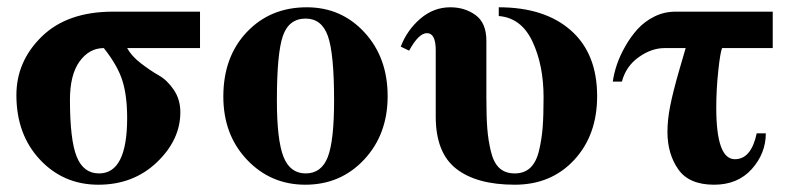

<svg xmlns="http://www.w3.org/2000/svg" viewBox="-20 -493 2176 527"><path d="M529 -461V-361H329Q341 -339 367 -319Q393 -299 416 -286Q439 -273 457 -246.5Q475 -220 475 -185Q475 -109 410.5 -47.5Q346 14 250 14Q154 14 89.5 -55Q25 -124 25 -232Q25 -325 95 -393Q165 -461 290 -461ZM329 -169Q329 -230 316 -271.5Q303 -313 265 -361Q225 -361 198.5 -324.5Q172 -288 172 -219Q172 -109 190.5 -63Q209 -17 252 -17Q329 -17 329 -169Z M822 -473Q917 -473 980.5 -404Q1044 -335 1044 -229Q1044 -124 979.5 -55Q915 14 818 14Q723 14 658 -54.5Q593 -123 593 -228Q593 -337 657.5 -405Q722 -473 822 -473ZM819 -442Q773 -442 756.5 -394.5Q740 -347 740 -218Q740 -109 758 -63Q776 -17 819 -17Q862 -17 879.5 -61.5Q897 -106 897 -218Q897 -346 880 -394Q863 -442 819 -442Z M1315 -381V-225Q1315 -173 1317.5 -140.5Q1320 -108 1327.5 -77Q1335 -46 1351 -31.5Q1367 -17 1393 -17Q1419 -17 1435.5 -32.5Q1452 -48 1459.5 -79.5Q1467 -111 1469.5 -143.5Q1472 -176 1472 -226Q1472 -314 1441.5 -379Q1411 -444 1349 -449V-473Q1475 -473 1547 -409.5Q1619 -346 1619 -229Q1619 -122 1556 -54Q1493 14 1393 14Q1288 14 1232 -30Q1176 -74 1176 -173V-355Q1176 -402 1152 -402Q1129 -402 1103 -354L1080 -365Q1097 -410 1133.5 -441.5Q1170 -473 1216 -473Q1256 -473 1285.5 -451.5Q1315 -430 1315 -381Z M1862 -361H1804Q1768 -361 1733 -336Q1698 -311 1687 -269H1662Q1665 -291 1673 -315Q1681 -339 1696 -365.5Q1711 -392 1730 -413Q1749 -434 1776 -447.5Q1803 -461 1834 -461H2101V-361H1962Q1957 -350 1951.5 -298.5Q1946 -247 1946 -197Q1946 -56 1997 -56Q2042 -56 2057 -127H2082Q2082 -72 2043.5 -29Q2005 14 1940 14Q1871 14 1841.5 -28.5Q1812 -71 1812 -131Q1812 -164 1819.5 -202Q1827 -240 1843.5 -297.5Q1860 -355 1862 -361Z"/></svg>

Font: STIX MathJax Main
Style: Bold
Weight: 700
Designer: MicroPress Inc., with final additions and corrections provided by Coen Hoffman, Elsevier (retired)
Version: Version 1.1.1